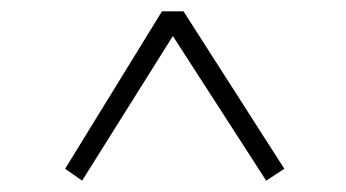

<svg xmlns="http://www.w3.org/2000/svg" viewBox="-20 -545 611 339"><path d="M95 -247 266 -525H304L482 -247L450 -226L270 -505H300L125 -226Z"/></svg>

Font: Noto Serif SC ExtraLight
Style: Regular
Weight: 200
Designer: Ryoko NISHIZUKA 西塚涼子 (kana & ideographs); Frank Grießhammer (Latin, Greek & Cyrillic); Wenlong ZHANG 张文龙 (bopomofo); San
Foundry: Adobe
Version: Version 2.002-H1;hotconv 1.1.0;makeotfexe 2.6.0